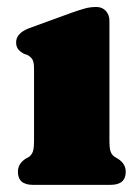

<svg xmlns="http://www.w3.org/2000/svg" viewBox="-20 -516 390 536"><path d="M285.5 -458V-123.5Q285.5 -101 289 -92.2Q292.5 -83.5 299.5 -78.5L308 -73.5Q331 -59.5 331 -36.5Q331 0 289 0H71.5Q30 0 30 -36.5Q30 -59.5 52.5 -73.5L61.5 -78.5Q68 -83.5 71.5 -92.2Q75 -101 75 -123.5V-324.5Q75 -343.5 70 -350.8Q65 -358 56.5 -362.5L47.5 -365.5Q37 -371 31 -378.2Q25 -385.5 25 -398Q25 -423 60.5 -437L180 -480.5Q203 -488.5 217.5 -492.5Q232 -496.5 249 -496.5Q265.5 -496.5 275.5 -485.5Q285.5 -474.5 285.5 -458Z"/></svg>

Font: Fraunces 9pt Soft Black
Style: Regular
Weight: 900
Version: Version 1.000;[b76b70a41]